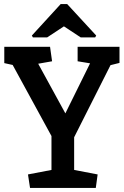

<svg xmlns="http://www.w3.org/2000/svg" viewBox="-20 -920 609 940"><path d="M127 0 117 -66 232 -88V-254L42 -602L1 -611V-691H225L235 -620L167 -608L300 -365L421 -610L360 -620V-691H565V-612L521 -601L343 -248V-88L458 -66L449 0ZM141 -737 136 -746 277 -900H309L451 -746L446 -737H375L293 -791L211 -737Z"/></svg>

Font: Kreon Medium
Style: Regular
Weight: 500
Version: Version 2.002